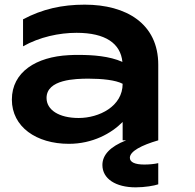

<svg xmlns="http://www.w3.org/2000/svg" viewBox="-20 -603 840 825"><path d="M507 0H522C453 27 420 63 420 106C420 165 477 202 563 202C602 202 643 195 660 189V98C643 102 621 104 600 104C560 104 538 94 538 75C538 47 588 21 660 0V-325C660 -501 523 -583 344 -583C246 -583 162 -564 79 -520V-404C150 -444 234 -462 309 -462C434 -462 498 -416 506 -337C450 -362 379 -367 319 -367C305 -367 291 -367 276 -366C136 -359 31 -294 31 -175C31 -58 136 15 276 15C378 15 459 -30 507 -79ZM507 -243C507 -146 406 -96 318 -96C233 -96 180 -131 180 -182C180 -262 304 -265 361 -265C418 -265 477 -259 507 -243Z"/></svg>

Font: Bounded Med
Style: Regular
Weight: 500
Designer: Vlad Churkin
Version: Version 3.0